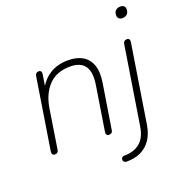

<svg xmlns="http://www.w3.org/2000/svg" viewBox="-152 -816 1073 1137"><g transform="rotate(-20 384.0 -247.0)"><path d="M68 6Q58 6 53.5 -1.5Q49 -9 51 -21L122 -469Q124 -480 130 -485Q136 -490 146 -490Q155 -490 159.5 -483.5Q164 -477 162 -465L146 -364H135Q160 -424 210 -458Q260 -492 331 -492Q385 -492 421.5 -470.5Q458 -449 473.5 -405.5Q489 -362 478 -295L433 -13Q432 -4 426 1Q420 6 409 6Q399 6 394.5 -0.5Q390 -7 392 -19L436 -296Q449 -376 422 -414.5Q395 -453 330 -453Q244 -453 194.5 -401.5Q145 -350 131 -264L92 -15Q89 6 68 6ZM453 191Q445 191 439.5 187Q434 183 432.5 177.5Q431 172 432.5 166.5Q434 161 438.5 157Q443 153 451 153Q512 153 550 122Q588 91 599 22L677 -469Q679 -480 685 -485Q691 -490 701 -490Q711 -490 715.5 -483.5Q720 -477 718 -465L640 26Q631 82 606 118.5Q581 155 542.5 173Q504 191 453 191ZM720 -616Q706 -616 698 -623.5Q690 -631 690 -644Q690 -664 701 -674.5Q712 -685 731 -685Q745 -685 753 -678Q761 -671 761 -657Q761 -638 750 -627Q739 -616 720 -616Z"/></g></svg>

Font: Nunito ExtraLight ExtraLight
Style: Italic
Weight: 250
Italic angle: -9°
Version: Version 3.602